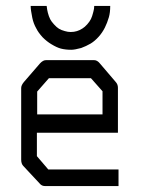

<svg xmlns="http://www.w3.org/2000/svg" viewBox="-20 -679 526 648"><path d="M104.5 -231V-152L143 -107H380V-51H132.5Q121 -51 114.5 -59L58.5 -119Q51.5 -126.5 51.5 -140V-382Q51.5 -391 60.5 -402L115 -465Q125 -476 135 -476H298Q308 -476 317 -465L370 -403Q378 -394.5 378 -383V-231ZM105.5 -293H326V-371L287 -415H145L105.5 -370ZM83.5 -659H137.5Q139 -645 141.5 -636Q144.5 -624 149.5 -614Q153 -607 162 -597Q171.5 -586.5 179 -582Q186 -577.5 199 -574Q209 -571 218.5 -571Q230 -571 239.5 -574Q248.5 -576.5 258.5 -583Q266 -587.5 274.5 -597Q282.5 -606 287 -615Q291 -623 295 -639Q298 -649.5 298 -659H352Q352 -636.5 347.5 -621Q342 -602 334 -586Q325.5 -569 313 -555Q300 -540.5 286 -532Q270.5 -523 254 -517Q232 -511 220.5 -511Q201 -511 185.5 -515Q172 -518.5 153 -530Q138 -539 124 -553Q109 -569.5 102.5 -583Q93 -599.5 89 -619Q83.5 -645.5 83.5 -659Z"/></svg>

Font: 3270 Nerd Font Mono SemCond
Style: Regular
Weight: 400
Monospace: yes
Version: Version 3.0.1;Nerd Fonts 3.1.1